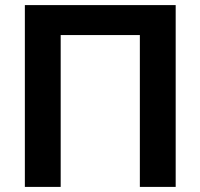

<svg xmlns="http://www.w3.org/2000/svg" viewBox="-20 -733 786 753"><path d="M77.5 0V-713H669V0H528.5V-595.5H218V0Z"/></svg>

Font: Commissioner SemiBold
Style: Regular
Weight: 600
Designer: Kostas Bartsokas
Foundry: Kostas Bartsokas
Version: Version 1.000; ttfautohint (v1.8.3)